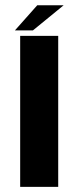

<svg xmlns="http://www.w3.org/2000/svg" viewBox="-20 -732 328 752"><path d="M59 0H208V-591.5H59ZM38.5 -613H109L229.5 -711.5H126Z"/></svg>

Font: Anybody SemiExpanded SemiBold
Style: Regular
Weight: 600
Width: 6
Designer: Tyler Finck
Foundry: Etcetera Type Company
Version: Version 1.113;gftools[0.9.25]